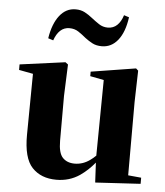

<svg xmlns="http://www.w3.org/2000/svg" viewBox="-57 -868 804 935"><g transform="rotate(5 345.5 -400.5)"><path d="M253 17Q178 17 134.5 -29Q91 -75 92 -189L95 -487L26 -500V-527L248 -557L261 -547L255 -393V-174Q255 -114 276.5 -91.5Q298 -69 335 -69Q376 -69 411 -95Q425 -105 437 -117L441 -487L374 -500V-522L593 -557L604 -547L600 -393V-35L664 -29V1L443 14L438 -83Q406 -44 367 -17Q317 17 253 17ZM154 -666Q165 -737 196.5 -777.5Q228 -818 275 -818Q301 -818 320.5 -807.5Q340 -797 356 -784Q375 -769 394.5 -756Q414 -743 438 -743Q465 -743 483.5 -760.5Q502 -778 512 -810L537 -802Q527 -729 495.5 -689.5Q464 -650 417 -650Q390 -650 371 -660Q352 -670 335 -683Q316 -699 297 -711.5Q278 -724 253 -724Q227 -724 208.5 -707Q190 -690 179 -658Z"/></g></svg>

Font: Early Summer Mincho Heavy
Style: Regular
Weight: 900
Designer: GuiWonder
Version: Version 1.002